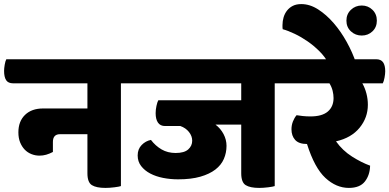

<svg xmlns="http://www.w3.org/2000/svg" viewBox="-60 -910 1906 940"><path d="M368 -379V-502H5Q-20 -502 -30 -517.5Q-40 -533 -40 -563Q-40 -575 -37 -593Q-34 -611 -29 -620H589Q613 -620 623.5 -605Q634 -590 634 -561Q634 -548 630.5 -529.5Q627 -511 622 -502H532V1Q524 4 500 7Q476 10 456 10Q412 10 390 -3.5Q368 -17 368 -62V-253H234Q199 -253 199 -215V-166Q182 -157 166 -152.5Q150 -148 133 -148Q113 -148 94 -155.5Q75 -163 61 -177.5Q47 -192 38.5 -213Q30 -234 30 -262Q30 -316 62.5 -347.5Q95 -379 151 -379Z M1342 -620Q1366 -620 1376.5 -605Q1387 -590 1387 -561Q1387 -548 1383.5 -529.5Q1380 -511 1375 -502H1285V1Q1277 4 1253 7Q1229 10 1209 10Q1165 10 1143 -3.5Q1121 -17 1121 -62V-300H995Q1020 -281 1034.5 -253.5Q1049 -226 1049 -196Q1049 -162 1036 -132Q1023 -102 994.5 -80Q966 -58 921 -45Q876 -32 812 -32Q774 -32 738.5 -39Q703 -46 675.5 -60.5Q648 -75 631 -97Q614 -119 614 -149Q614 -180 633.5 -200Q653 -220 679 -225Q701 -196 731 -178.5Q761 -161 800 -161Q842 -161 861.5 -178.5Q881 -196 881 -221Q881 -244 865 -264Q849 -284 823 -293H748Q725 -293 713.5 -309.5Q702 -326 702 -356Q702 -373 706 -391.5Q710 -410 715 -419H1121V-502H604Q579 -502 569 -517.5Q559 -533 559 -563Q559 -575 562 -593Q565 -611 570 -620Z M1781 -620Q1805 -620 1815.5 -605Q1826 -590 1826 -561Q1826 -548 1822.5 -529.5Q1819 -511 1814 -502H1714Q1727 -479 1734 -452Q1741 -425 1741 -397Q1741 -334 1700.5 -284.5Q1660 -235 1585 -218Q1617 -173 1663.5 -143.5Q1710 -114 1752 -99Q1751 -53 1726.5 -21.5Q1702 10 1648 10Q1586 10 1533 -39Q1480 -88 1443 -205Q1403 -205 1385 -225Q1367 -245 1367 -277Q1367 -297 1374 -315Q1381 -333 1392 -346Q1403 -344 1421.5 -342Q1440 -340 1460 -340Q1517 -340 1545 -364Q1573 -388 1573 -430Q1573 -447 1568.5 -465.5Q1564 -484 1553 -502H1357Q1332 -502 1322 -517.5Q1312 -533 1312 -563Q1312 -575 1315 -593Q1318 -611 1323 -620Z M1636 -809Q1636 -841 1658 -862Q1680 -883 1711 -883Q1742 -883 1763.5 -862Q1785 -841 1785 -809Q1785 -777 1763.5 -756.5Q1742 -736 1711 -736Q1680 -736 1658 -756.5Q1636 -777 1636 -809ZM1547 -602Q1531 -632 1504 -659Q1477 -686 1446 -707.5Q1415 -729 1382.5 -744.5Q1350 -760 1324 -767Q1323 -772 1323 -777Q1323 -782 1323 -787Q1323 -807 1328.5 -825.5Q1334 -844 1345.5 -858.5Q1357 -873 1374 -881.5Q1391 -890 1415 -890Q1457 -890 1497.5 -864Q1538 -838 1573.5 -797Q1609 -756 1637.5 -704.5Q1666 -653 1683 -602Z"/></svg>

Font: Baloo
Style: Regular
Weight: 400
Designer: Sarang Kulkarni and Ek Type
Foundry: Ek Type
Version: Version 1.100;PS 1.000;hotconv 1.0.88;makeotf.lib2.5.647800;